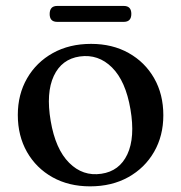

<svg xmlns="http://www.w3.org/2000/svg" viewBox="-20 -632 626 663"><path d="M294.5 -480.5Q368 -480.5 424.2 -449Q480.5 -417.5 512.2 -362Q544 -306.5 544 -234Q544 -163 512 -107.5Q480 -52 423 -20.2Q366 11.5 291 11.5Q217.5 11.5 161.2 -20Q105 -51.5 73.2 -107.2Q41.5 -163 41.5 -235Q41.5 -306 73.5 -361.5Q105.5 -417 162.5 -448.8Q219.5 -480.5 294.5 -480.5ZM330 -32Q392.5 -41 419.8 -99.2Q447 -157.5 430.5 -254.5Q414 -352 366.8 -399Q319.5 -446 255.5 -437Q193 -428 165.8 -369.8Q138.5 -311.5 155 -214.5Q171.5 -117 218.8 -69.8Q266 -22.5 330 -32ZM151.5 -583.5Q151.5 -611.5 177.5 -611.5H407.5Q433.5 -611.5 433.5 -584Q433.5 -556.5 407.5 -556.5H177.5Q151.5 -556.5 151.5 -583.5Z"/></svg>

Font: Fraunces 9pt S000
Style: Regular
Weight: 400
Version: Version 1.000; ttfautohint (v1.8.3)